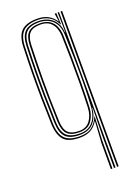

<svg xmlns="http://www.w3.org/2000/svg" viewBox="-153 -668 658 929"><g transform="rotate(-20 176.0 -203.0)"><path d="M250.2 200V68L257.2 -43.5H255.2Q239.2 -17.2 216.8 -5.6Q194.2 6 163 6Q102.8 6 79.4 -21.1Q56 -48.2 54 -103.2Q51.5 -174.8 50.6 -239.5Q49.8 -304.2 50.6 -367.9Q51.5 -431.5 54 -499Q56.2 -556.5 81.5 -581.2Q106.8 -606 163.2 -606Q197.2 -606 219.9 -593Q242.5 -580 256 -558.8H258L252.2 -596V-600H260.2L263.2 -541.2H261.2Q246.5 -570.2 222.5 -584.9Q198.5 -599.5 164.8 -599.5Q112 -599.5 88 -576.1Q64 -552.8 62 -498.8Q59.5 -431.5 58.6 -368.4Q57.8 -305.2 58.6 -240.2Q59.5 -175.2 62 -102.2Q64 -47.8 87.9 -24.1Q111.8 -0.5 165 -0.5Q205 -0.5 227.8 -18.9Q250.5 -37.2 261.8 -66H263.8L258.2 54.5V200ZM266.2 200V39.5L268.8 -109H266.8Q263.5 -65.2 239 -36Q214.5 -6.8 166 -6.8Q116.2 -6.8 94.1 -29.1Q72 -51.5 70 -103.5Q67.5 -175.5 66.6 -240.1Q65.8 -304.8 66.6 -367.9Q67.5 -431 70 -498.5Q72 -549.5 94 -571.4Q116 -593.2 164.2 -593.2Q207 -593.2 235.4 -569.1Q263.8 -545 267.5 -498H269.5L267.2 -600H274.2V200ZM169.2 -13.2Q202.8 -13.2 222.8 -28.6Q242.8 -44 252.1 -67.6Q261.5 -91.2 263 -116Q266.5 -172.8 267.1 -238.2Q267.8 -303.8 266.5 -368.8Q265.2 -433.8 263 -489Q261.8 -522 248.6 -543.6Q235.5 -565.2 213.9 -576Q192.2 -586.8 165.2 -586.8Q120.2 -586.8 100.1 -566.2Q80 -545.8 78 -498Q75.5 -429.2 74.6 -366.6Q73.8 -304 74.6 -240Q75.5 -176 78 -103Q79.8 -54 101.5 -33.6Q123.2 -13.2 169.2 -13.2ZM169.5 -19.5Q126.5 -19.5 107.1 -39Q87.8 -58.5 86 -103.2Q83.5 -175.2 82.6 -239.9Q81.8 -304.5 82.6 -367.8Q83.5 -431 86 -498.5Q87.8 -542.2 106.8 -561.4Q125.8 -580.5 167.5 -580.5Q200.5 -580.5 219.4 -566.5Q238.2 -552.5 246.4 -531.4Q254.5 -510.2 255.2 -488.8Q257 -439.8 257.8 -374.6Q258.5 -309.5 258 -241.6Q257.5 -173.8 255 -116.2Q253.5 -78.5 233.5 -49Q213.5 -19.5 169.5 -19.5ZM169.8 -26Q207.8 -26 226.6 -52.8Q245.5 -79.5 247 -116.5Q249.5 -175.5 250 -240.6Q250.5 -305.8 249.8 -369.6Q249 -433.5 247 -488.5Q246.2 -509 238.9 -528.6Q231.5 -548.2 214.6 -561.1Q197.8 -574 168 -574Q128.8 -574 112.1 -555.5Q95.5 -537 94 -497.5Q90.8 -411.8 90.1 -318.9Q89.5 -226 94 -103.5Q95.5 -62 113 -44Q130.5 -26 169.8 -26ZM282.2 200V-600H290.2V200Z"/></g></svg>

Font: Big Shoulders Inline Text Thin
Style: Regular
Weight: 100
Designer: Patric King
Foundry: XO Type Co
Version: Version 2.002